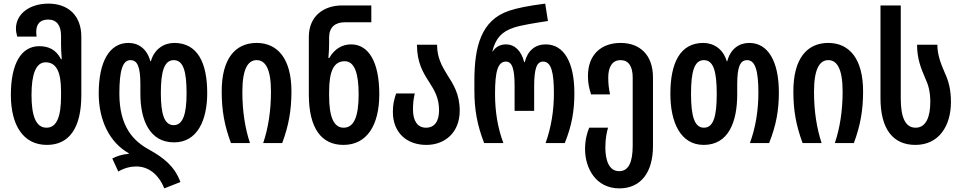

<svg xmlns="http://www.w3.org/2000/svg" viewBox="-20 -790 5310 1060"><path d="M239 10C361 10 429 -82 429 -265V-587C429 -705 356 -770 247 -770C146 -770 68 -715 68 -632C68 -618 71 -604 75 -588H182C181 -597 180 -606 180 -614C180 -660 204 -682 246 -682C293 -682 317 -650 317 -592V-546C317 -525 318 -499 321 -463H317C289 -517 247 -535 197 -535C97 -535 40 -439 40 -266C40 -99 108 10 239 10ZM237 -85C178 -85 154 -150 154 -266C154 -380 178 -446 232 -446C291 -446 317 -393 317 -286V-259C317 -146 293 -85 237 -85Z M887 250 976 215C944 128 884 81 803 36C717 -11 639 -90 639 -273C639 -401 657 -458 700 -458C739 -458 755 -421 755 -323V-272C755 -129 805 -4 941 -4C1070 -4 1124 -127 1124 -276C1124 -443 1071 -553 942 -553C886 -553 832 -520 813 -452H810C792 -520 745 -553 689 -553C585 -553 525 -451 525 -274C525 -126 585 -3 691 56V59C655 62 622 73 600 85L633 157C665 138 700 129 732 129C797 129 854 169 887 250ZM939 -99C887 -99 868 -161 868 -276C868 -396 887 -458 939 -458C992 -458 1010 -397 1010 -275C1010 -163 991 -99 939 -99Z M1255 0H1360C1333 -82 1318 -176 1318 -283C1318 -414 1351 -458 1397 -458C1444 -458 1476 -412 1476 -284C1476 -179 1461 -83 1433 0H1538C1574 -97 1589 -181 1589 -286C1589 -465 1513 -553 1397 -553C1278 -553 1204 -465 1204 -286C1204 -179 1219 -98 1255 0Z M1876 10C2006 10 2074 -99 2074 -270C2074 -445 2017 -545 1918 -545C1868 -545 1826 -519 1798 -470H1793C1796 -505 1797 -527 1797 -548V-584C1797 -640 1831 -667 1883 -667H2030V-760H1869C1769 -760 1685 -703 1685 -586V-269C1685 -82 1754 10 1876 10ZM1877 -85C1822 -85 1797 -146 1797 -262V-283C1797 -398 1823 -452 1883 -452C1937 -452 1960 -386 1960 -270C1960 -150 1936 -85 1877 -85Z M2334 10C2436 10 2518 -58 2518 -179C2518 -270 2483 -325 2448 -379C2419 -426 2393 -473 2393 -543H2282C2282 -443 2317 -387 2350 -336C2378 -292 2404 -250 2404 -181C2404 -119 2378 -85 2332 -85C2284 -85 2260 -124 2260 -185C2260 -219 2263 -244 2270 -274H2167C2155 -238 2149 -213 2149 -172C2149 -58 2225 10 2334 10Z M2653 0H2759C2728 -84 2713 -172 2713 -272C2713 -394 2728 -450 2773 -450C2808 -450 2821 -409 2821 -314V-178H2929V-314C2929 -410 2943 -450 2978 -450C3023 -450 3038 -393 3038 -274C3038 -179 3023 -86 2992 0H3098C3137 -97 3151 -177 3151 -276C3151 -445 3094 -545 2993 -545C2935 -545 2893 -511 2877 -447H2874C2858 -511 2820 -545 2775 -545C2748 -545 2721 -537 2700 -506H2698C2717 -581 2751 -615 2815 -637C2851 -650 2938 -664 3005 -674L2990 -770C2896 -758 2833 -745 2792 -731C2636 -680 2599 -532 2599 -345V-291C2599 -185 2614 -101 2653 0Z M3399 250C3518 250 3585 162 3585 16V-362C3585 -488 3512 -553 3406 -553C3302 -553 3226 -491 3226 -371C3226 -331 3232 -305 3243 -269H3348C3341 -301 3338 -329 3338 -362C3338 -420 3360 -458 3406 -458C3450 -458 3473 -424 3473 -362V14C3473 107 3450 155 3398 155C3340 155 3322 90 3322 25C3322 -29 3331 -65 3337 -85H3233C3221 -57 3210 -17 3210 33C3210 139 3270 250 3399 250Z M3865 10C4001 10 4050 -115 4050 -269V-323C4050 -421 4066 -458 4105 -458C4149 -458 4167 -401 4167 -278C4167 -183 4152 -86 4120 0H4226C4265 -97 4280 -181 4280 -280C4280 -453 4219 -553 4117 -553C4060 -553 4013 -520 3995 -452H3992C3973 -520 3919 -553 3863 -553C3735 -553 3681 -443 3681 -272C3681 -113 3738 10 3865 10ZM3866 -85C3814 -85 3795 -149 3795 -272C3795 -397 3814 -458 3866 -458C3919 -458 3937 -396 3937 -272C3937 -147 3919 -85 3866 -85Z M4411 0H4516C4489 -82 4474 -176 4474 -283C4474 -414 4507 -458 4553 -458C4600 -458 4632 -412 4632 -284C4632 -179 4617 -83 4589 0H4694C4730 -97 4745 -181 4745 -286C4745 -465 4669 -553 4553 -553C4434 -553 4360 -465 4360 -286C4360 -179 4375 -98 4411 0Z M5034 10C5162 10 5230 -93 5230 -227C5230 -295 5217 -343 5196 -388C5173 -441 5155 -489 5155 -543H5043C5043 -466 5064 -414 5089 -356C5106 -320 5116 -282 5116 -227C5116 -144 5092 -85 5035 -85C4978 -85 4953 -142 4953 -246V-760H4841V-249C4841 -77 4910 10 5034 10Z"/></svg>

Font: Noto Sans Georgian ExtraCondensed SemiBold
Style: Regular
Weight: 600
Width: 2
Designer: Monotype Design Team, Akaki Razmadze
Foundry: Google LLC
Version: Version 2.005